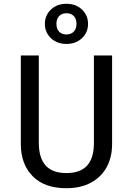

<svg xmlns="http://www.w3.org/2000/svg" viewBox="-20 -982 702 1014"><path d="M572 -221Q572 -152 543.5 -99.5Q515 -47 460.5 -17.5Q406 12 330 12Q215 12 152.5 -51.5Q90 -115 90 -221V-689H185V-228Q185 -148 221 -108Q257 -68 330 -68Q404 -68 440 -107.5Q476 -147 476 -228V-689H572ZM445 -856Q445 -811 413 -780.5Q381 -750 331 -750Q281 -750 249 -780.5Q217 -811 217 -856Q217 -901 249 -931.5Q281 -962 331 -962Q381 -962 413 -931.5Q445 -901 445 -856ZM278 -856Q278 -830 292 -815Q306 -800 331 -800Q355 -800 369.5 -815Q384 -830 384 -856Q384 -882 370 -897Q356 -912 331 -912Q306 -912 292 -897Q278 -882 278 -856Z"/></svg>

Font: Statis Sans
Style: Regular
Weight: 400
Designer: bBox Type GmbH
Foundry: bBox Type GmbH
Version: Version 1.000